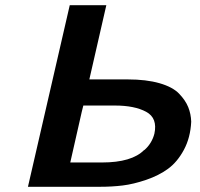

<svg xmlns="http://www.w3.org/2000/svg" viewBox="-20 -715 764 735"><path d="M87 0 247 -695H387L322 -411H469Q540 -411 590.5 -396.5Q641 -382 665.5 -356.5Q690 -331 700.5 -305Q711 -279 712 -249Q709 -188 684 -141.5Q659 -95 623.5 -69Q588 -43 539.5 -26.5Q491 -10 450 -5Q409 0 364 0ZM249 -93H370Q485 -93 532 -141V-140Q561 -165 571 -203Q584 -263 539.5 -287Q495 -311 420 -311H299L293 -287Z"/></svg>

Font: Coval
Style: ExtraBold Italic
Weight: 800
Foundry: Context Ltd
Version: Version 001.000